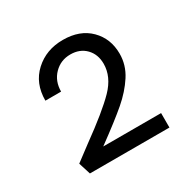

<svg xmlns="http://www.w3.org/2000/svg" viewBox="-94 -849 521 529"><g transform="rotate(-30 166.5 -584.0)"><path d="M302 -452V-406H49L37 -444L85 -480Q164 -537 198.5 -572.5Q233 -608 233 -649Q233 -679 214.5 -698Q196 -717 166 -717Q135 -717 114 -695.5Q93 -674 93 -641H43Q43 -696 79 -729Q115 -762 168 -762Q222 -762 253.5 -730.5Q285 -699 285 -651Q285 -615 265 -584Q245 -553 213 -525.5Q181 -498 118 -452Z"/></g></svg>

Font: Ysabeau SC
Style: Regular
Weight: 400
Designer: Christian Thalmann (Catharsis Fonts)
Version: Version 0.003